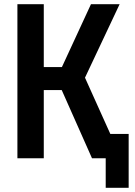

<svg xmlns="http://www.w3.org/2000/svg" viewBox="-20 -750 639 910"><path d="M62.5 0V-730H187.5V-432.1H273.4L411.1 -730H546.9L382.8 -381.8L502.9 -115.2H589.8V140.1H481V0H416L272.5 -323.2H187.5V0Z"/></svg>

Font: UDEV Gothic 35
Style: Bold
Weight: 700
Version: v2.1.0; ttfautohint (v1.8.4.7-5d5b-dirty) -l 6 -r 45 -G 200 